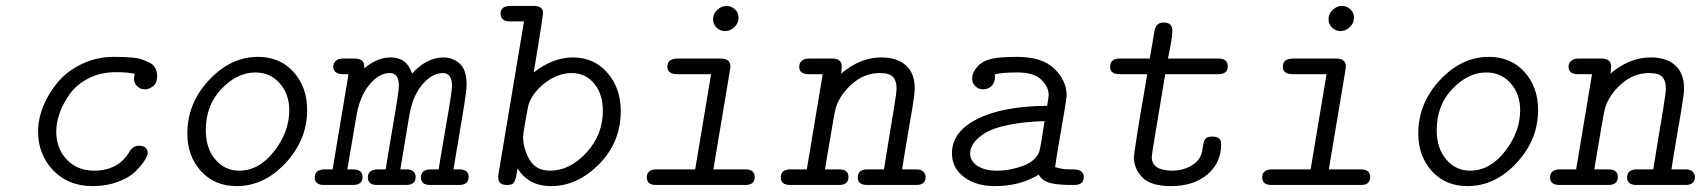

<svg xmlns="http://www.w3.org/2000/svg" viewBox="-20 -631 5814 655"><path d="M109.9 -182.1Q109.9 -225.1 127.9 -269.5Q146 -314 178 -351.6Q210 -389.2 260 -413.1Q310.1 -437 369.1 -437Q388.2 -437 399.7 -436.5Q411.1 -436 431.2 -434.6Q451.2 -433.1 463.6 -428.5Q476.1 -423.8 489.5 -417.5Q502.9 -411.1 509.5 -399.2Q516.1 -387.2 516.1 -371.1Q516.1 -347.2 502 -336.7Q487.8 -326.2 474.1 -326.2Q459 -326.2 448 -336.7Q437 -347.2 437 -362.8Q437 -367.7 439.9 -378.9Q418.9 -384.8 375 -384.8Q323.2 -384.8 282.2 -363.8Q241.2 -342.8 218 -310.3Q194.8 -277.8 183.3 -244.9Q171.9 -211.9 171.9 -182.1Q171.9 -125 207.5 -86.9Q243.2 -48.8 300.8 -48.8Q383.8 -48.8 421.9 -113.8Q434.1 -133.8 453.1 -133.8Q483.9 -133.8 483.9 -108.9Q483.9 -100.1 472.9 -83Q461.9 -65.9 441.4 -45.4Q420.9 -24.9 381.8 -10.5Q342.8 3.9 295.9 3.9Q212.9 3.9 161.4 -50Q109.9 -104 109.9 -182.1Z M619.1 -175.8Q619.1 -278.8 693.1 -357.9Q767.1 -437 859.9 -437Q935.1 -437 981.4 -385.5Q1027.8 -334 1027.8 -255.9Q1027.8 -153.8 954.3 -75Q880.9 3.9 787.1 3.9Q711.9 3.9 665.5 -47.4Q619.1 -98.6 619.1 -175.8ZM682.1 -187Q682.1 -125 714.6 -86.9Q747.1 -48.8 795.9 -48.8Q863.8 -48.8 915.3 -115Q966.8 -181.2 966.8 -254.9Q966.8 -310.1 934.3 -346.9Q901.9 -383.8 851.1 -383.8Q789.1 -383.8 735.6 -327.9Q682.1 -272 682.1 -187Z M1053.7 -25.9Q1053.7 -52.7 1087.9 -53.2H1114.7L1168.9 -377.9H1149.9Q1124 -377.9 1117.7 -396Q1116.7 -397.9 1116.7 -402.8Q1116.7 -414.1 1124.8 -422.6Q1132.8 -431.2 1148.9 -431.2H1189.9Q1223.1 -431.2 1222.7 -403.8V-397.9Q1266.6 -435.1 1313 -435.1Q1368.2 -435.1 1385.7 -379.9Q1435.5 -435.1 1493.7 -435.1Q1523.4 -435.1 1547.6 -414.6Q1571.8 -394 1571.8 -341.8Q1571.8 -323.7 1563.7 -272.9Q1555.7 -222.2 1543.7 -153.1Q1531.7 -84 1526.9 -53.2H1546.9Q1579.1 -53.2 1578.6 -26.9Q1578.6 0 1545.9 0H1446.8Q1416 0 1416 -25.9Q1416 -52.7 1449.7 -53.2H1476.6Q1479.5 -74.2 1491.2 -141.6Q1502.9 -209 1512.5 -266.6Q1522 -324.2 1522 -337.9Q1522 -381.8 1490.7 -381.8Q1453.6 -381.8 1419.7 -341.3Q1385.7 -300.8 1375 -229L1345.7 -53.2H1365.7Q1397.9 -53.2 1397.9 -26.9Q1397.9 0 1364.7 0H1265.6Q1234.9 0 1234.9 -25.9Q1234.9 -52.7 1269 -53.2H1295.9Q1298.8 -74.2 1310.3 -141.6Q1321.8 -209 1331.3 -266.6Q1340.8 -324.2 1340.8 -337.9Q1340.8 -381.8 1309.6 -381.8Q1272.5 -381.8 1239 -340.8Q1205.6 -299.8 1194.8 -229L1165 -53.2H1184.6Q1216.8 -53.2 1216.8 -26.9Q1216.8 0 1183.6 0H1085Q1053.7 0 1053.7 -25.9Z M1679.7 -25.9Q1679.7 -33.7 1680.7 -38.1L1767.6 -558.1H1716.8Q1702.6 -558.1 1695.1 -565.7Q1687.5 -573.2 1687.5 -584Q1687.5 -610.8 1721.7 -610.8H1800.8Q1832.5 -610.8 1832.5 -587.4Q1832.5 -573.7 1800.8 -383.8Q1865.7 -434.6 1933.6 -435.1Q2006.8 -435.1 2052.2 -382.6Q2097.7 -330.1 2097.7 -252Q2097.7 -146 2023.7 -71Q1949.7 3.9 1859.9 3.9Q1783.7 3.9 1745.6 -56.2Q1744.6 -50.3 1742.7 -39.1Q1740.7 -27.8 1739.3 -22.9Q1737.8 -18.1 1734.9 -11.5Q1731.9 -4.9 1725.8 -2.4Q1719.7 0 1710.9 0H1708.5Q1679.7 0 1679.7 -25.9ZM1764.6 -164.1Q1764.6 -125 1786.1 -86.9Q1807.6 -48.8 1856.9 -48.8Q1923.8 -48.8 1980.2 -109.9Q2036.6 -170.9 2036.6 -252.9Q2036.6 -310.1 2007.1 -345.9Q1977.5 -381.8 1929.7 -381.8Q1884.8 -381.8 1842.8 -350.8Q1800.8 -319.8 1784.7 -278.8Q1781.7 -271 1773.2 -222.4Q1764.6 -173.8 1764.6 -164.1Z M2186.5 -25.9Q2186.5 -39.1 2193.6 -44.9Q2200.7 -50.8 2206.5 -52Q2212.4 -53.2 2224.6 -53.2H2351.6L2405.8 -377.9H2291.5Q2256.3 -377.9 2256.8 -403.8Q2256.8 -430.7 2290.5 -431.2H2439.5Q2471.7 -431.2 2471.7 -403.8L2468.8 -382.8L2413.6 -53.2H2522.5Q2554.7 -53.2 2554.7 -26.9Q2554.7 0 2523.4 0H2217.8Q2186.5 0 2186.5 -25.9ZM2412.6 -564.9Q2412.6 -584 2427 -597.4Q2441.4 -610.8 2458.5 -610.8Q2474.6 -610.8 2487.1 -599.4Q2499.5 -587.9 2499.5 -570.8Q2499.5 -551.8 2485.1 -538.3Q2470.7 -524.9 2453.6 -524.9Q2436.5 -524.9 2424.6 -536.9Q2412.6 -548.8 2412.6 -564.9Z M2674.3 -53.2H2732.4L2786.6 -377.9H2737.3Q2706.5 -378.9 2706.5 -402.8Q2706.5 -408.7 2708.5 -414.3Q2710.4 -419.9 2718 -425.5Q2725.6 -431.2 2738.3 -431.2H2820.3Q2851.1 -431.2 2851.6 -404.8Q2851.6 -397.9 2849.6 -379.9Q2914.6 -435.1 2986.3 -435.1Q3040.5 -435.1 3070.6 -408Q3100.6 -380.9 3100.6 -329.1Q3100.6 -312 3092.5 -262.9Q3084.5 -213.9 3073 -147.9Q3061.5 -82 3057.6 -53.2H3105.5Q3122.6 -53.2 3130.1 -45.2Q3137.7 -37.1 3137.7 -26.9Q3137.7 0 3105.5 0H2938.5Q2906.2 0 2906.2 -25.4Q2906.2 -51.8 2936.5 -53.2H2995.6Q2998.5 -73.2 3009.5 -139.2Q3020.5 -205.1 3029.5 -260.5Q3038.6 -315.9 3038.6 -329.1Q3038.6 -355 3026.6 -368.4Q3014.6 -381.8 2981.4 -381.8Q2929.7 -381.8 2888.2 -345.9Q2846.7 -310.1 2831.5 -264.2Q2828.6 -255.4 2819.6 -202.6Q2810.5 -149.9 2802.5 -102.1Q2794.4 -54.2 2794.4 -53.2H2843.8Q2874.5 -53.2 2874.5 -26.9Q2874.5 0 2842.3 0H2675.3Q2643.6 0 2643.6 -25.9Q2643.6 -51.8 2674.3 -53.2Z M3227.5 -107.9Q3227.5 -182.1 3314.9 -225.6Q3402.3 -269 3552.2 -270Q3557.1 -298.8 3557.6 -306.2Q3557.6 -335 3532 -359.4Q3506.3 -383.8 3451.2 -383.8Q3395 -383.8 3373.5 -377Q3373.5 -375 3374 -372.6Q3374.5 -370.1 3374.5 -369.1Q3374.5 -349.1 3362.5 -337.6Q3350.6 -326.2 3333.5 -326.2Q3318.4 -326.2 3307.4 -336.7Q3296.4 -347.2 3296.4 -362.8Q3296.4 -383.8 3314 -403.3Q3331.5 -422.9 3362.3 -430.2Q3391.1 -437 3449.2 -437Q3536.1 -437 3577.4 -396Q3618.7 -355 3618.7 -306.2Q3618.7 -296.4 3610.6 -248.8Q3602.5 -201.2 3592.5 -143.1Q3582.5 -85 3579.6 -61Q3601.6 -53.2 3630.4 -53.2H3640.6Q3677.7 -53.2 3677.2 -26.9Q3677.2 0 3644.5 0H3624.5Q3580.6 -1 3558.1 -8.1Q3535.6 -15.1 3523.4 -35.2Q3460.4 3.9 3373.5 3.9Q3309.6 3.9 3268.6 -27.1Q3227.5 -58.1 3227.5 -107.9ZM3289.6 -107.9Q3289.6 -81.1 3314.9 -64.9Q3340.3 -48.8 3380.4 -48.8Q3425.3 -48.8 3469.2 -64.9Q3513.2 -81.1 3525.4 -113.8Q3531.2 -133.8 3543.5 -217.8Q3472.7 -215.8 3419.9 -204.8Q3367.2 -193.8 3340.3 -177Q3313.5 -160.2 3301.5 -142.6Q3289.6 -125 3289.6 -107.9Z M3767.1 -402.8Q3767.1 -430.7 3798.3 -431.2H3902.3Q3902.3 -431.2 3918.5 -524.9Q3923.3 -553.7 3948.2 -554.2H3950.2Q3979 -554.2 3979.5 -526.9Q3979.5 -502 3964.4 -431.2H4137.2Q4168 -431.2 4168.5 -404.8Q4168.5 -377.9 4136.2 -377.9H3955.1L3912.1 -119.1Q3912.1 -119.1 3909.2 -95.2Q3909.2 -49.3 3979.5 -48.8Q4013.7 -48.8 4042 -64.5Q4070.3 -80.1 4079.1 -106.9Q4081.1 -112.8 4083.7 -131.8Q4086.4 -150.9 4092.8 -158Q4099.1 -165 4114.3 -165H4116.2Q4146 -165 4146 -140.1Q4146 -75.2 4098.6 -35.6Q4051.3 3.9 3975.1 3.9Q3905.3 3.9 3876.7 -26.1Q3848.1 -56.2 3848.1 -95.2Q3848.1 -101.1 3859.1 -171.6Q3870.1 -242.2 3882.3 -310.1L3893.6 -377.9H3800.3Q3767.1 -377.9 3767.1 -402.8Z M4286.1 -25.9Q4286.1 -39.1 4293.2 -44.9Q4300.3 -50.8 4306.2 -52Q4312 -53.2 4324.2 -53.2H4451.2L4505.4 -377.9H4391.1Q4356 -377.9 4356.4 -403.8Q4356.4 -430.7 4390.1 -431.2H4539.1Q4571.3 -431.2 4571.3 -403.8L4568.4 -382.8L4513.2 -53.2H4622.1Q4654.3 -53.2 4654.3 -26.9Q4654.3 0 4623 0H4317.4Q4286.1 0 4286.1 -25.9ZM4512.2 -564.9Q4512.2 -584 4526.6 -597.4Q4541 -610.8 4558.1 -610.8Q4574.2 -610.8 4586.7 -599.4Q4599.1 -587.9 4599.1 -570.8Q4599.1 -551.8 4584.7 -538.3Q4570.3 -524.9 4553.2 -524.9Q4536.1 -524.9 4524.2 -536.9Q4512.2 -548.8 4512.2 -564.9Z M4818.4 -175.8Q4818.4 -278.8 4892.3 -357.9Q4966.3 -437 5059.1 -437Q5134.3 -437 5180.7 -385.5Q5227.1 -334 5227.1 -255.9Q5227.1 -153.8 5153.6 -75Q5080.1 3.9 4986.3 3.9Q4911.1 3.9 4864.7 -47.4Q4818.4 -98.6 4818.4 -175.8ZM4881.3 -187Q4881.3 -125 4913.8 -86.9Q4946.3 -48.8 4995.1 -48.8Q5063 -48.8 5114.5 -115Q5166 -181.2 5166 -254.9Q5166 -310.1 5133.5 -346.9Q5101.1 -383.8 5050.3 -383.8Q4988.3 -383.8 4934.8 -327.9Q4881.3 -272 4881.3 -187Z M5298.8 -53.2H5356.9L5411.1 -377.9H5361.8Q5331.1 -378.9 5331.1 -402.8Q5331.1 -408.7 5333 -414.3Q5335 -419.9 5342.5 -425.5Q5350.1 -431.2 5362.8 -431.2H5444.8Q5475.6 -431.2 5476.1 -404.8Q5476.1 -397.9 5474.1 -379.9Q5539.1 -435.1 5610.8 -435.1Q5665 -435.1 5695.1 -408Q5725.1 -380.9 5725.1 -329.1Q5725.1 -312 5717 -262.9Q5709 -213.9 5697.5 -147.9Q5686 -82 5682.1 -53.2H5730Q5747.1 -53.2 5754.6 -45.2Q5762.2 -37.1 5762.2 -26.9Q5762.2 0 5730 0H5563Q5530.8 0 5530.8 -25.4Q5530.8 -51.8 5561 -53.2H5620.1Q5623 -73.2 5634 -139.2Q5645 -205.1 5654.1 -260.5Q5663.1 -315.9 5663.1 -329.1Q5663.1 -355 5651.1 -368.4Q5639.2 -381.8 5606 -381.8Q5554.2 -381.8 5512.7 -345.9Q5471.2 -310.1 5456.1 -264.2Q5453.1 -255.4 5444.1 -202.6Q5435.1 -149.9 5427 -102.1Q5418.9 -54.2 5418.9 -53.2H5468.3Q5499 -53.2 5499 -26.9Q5499 0 5466.8 0H5299.8Q5268.1 0 5268.1 -25.9Q5268.1 -51.8 5298.8 -53.2Z"/></svg>

Font: CMU Typewriter Text
Style: LightOblique
Weight: 200
Italic angle: -9.46001°
Version: Version 0.7.0